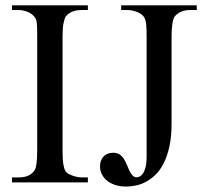

<svg xmlns="http://www.w3.org/2000/svg" viewBox="-20 -682 763 718"><path d="M24.9 0V-18.6H48.8Q69.3 -18.6 83.5 -24.2Q97.7 -29.8 107.4 -42.5Q119.1 -56.2 119.1 -117.7V-545.4Q119.1 -562.5 118.9 -574.5Q118.7 -586.4 117.7 -595Q116.7 -603.5 114.5 -609.4Q112.3 -615.2 108.4 -619.6Q99.1 -631.3 82.5 -637.9Q65.9 -644.5 48.8 -644.5H24.9V-662.1H308.6V-644.5H284.7Q245.6 -644.5 226.1 -620.6Q220.7 -612.3 217.3 -593.8Q213.9 -575.2 213.9 -545.4V-117.7Q213.9 -85.4 216.8 -67.9Q219.7 -50.3 225.1 -41.5Q227.5 -37.6 233.9 -33.4Q240.2 -29.3 248.8 -26.1Q257.3 -22.9 266.6 -20.8Q275.9 -18.6 284.7 -18.6H308.6V0ZM691.9 -644.5Q671.4 -644.5 657.5 -638.4Q643.6 -632.3 633.3 -620.6Q621.6 -603.5 621.6 -545.4V-221.2Q621.6 -170.4 613.3 -133.3Q605 -96.2 591.3 -69.8Q577.6 -43.5 559.8 -26.9Q542 -10.3 523.2 -0.7Q504.4 8.8 485.8 12.2Q467.3 15.6 452.1 15.6Q427.7 15.6 409.4 9.3Q391.1 2.9 378.7 -7.8Q366.2 -18.6 360.1 -32Q354 -45.4 354 -59.6Q354 -72.8 358.2 -82.5Q362.3 -92.3 369.1 -98.6Q376 -105 385 -107.9Q394 -110.8 403.3 -110.8Q418 -110.8 427.7 -104Q437.5 -97.2 443.8 -86.9Q450.2 -76.7 454.8 -64.9Q459.5 -53.2 464.4 -43Q469.2 -32.7 475.6 -25.9Q481.9 -19 491.7 -19Q498 -19 504.4 -22.9Q510.7 -26.9 516.1 -35.6Q521.5 -44.4 524.9 -58.8Q528.3 -73.2 528.3 -93.8V-545.4Q528.3 -574.7 526.6 -591.6Q524.9 -608.4 518.6 -618.2Q515.6 -623 509.3 -627.9Q502.9 -632.8 494.4 -636.5Q485.8 -640.1 475.8 -642.3Q465.8 -644.5 456.1 -644.5H433.1V-662.1H715.8V-644.5Z"/></svg>

Font: Doulos SIL Compact
Style: Regular
Weight: 400
Designer: Walt Agee, Victor Gaultney, Peter Martin, Debbi Hosken
Foundry: SIL International
Version: Version 4.110; 2011; Maintenance release ; LnSpcTght